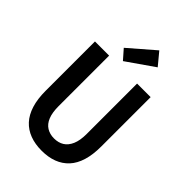

<svg xmlns="http://www.w3.org/2000/svg" viewBox="-256 -991 1112 1112"><g transform="rotate(45 300.0 -434.5)"><path d="M301 12Q247 12 204.5 -4Q162 -20 132.5 -52Q103 -84 87.5 -133.5Q72 -183 72 -250V-654H188V-241Q188 -188 201.5 -154.5Q215 -121 241 -105Q267 -89 301 -89Q337 -89 362.5 -105Q388 -121 402.5 -154.5Q417 -188 417 -241V-654H528V-250Q528 -183 513 -133.5Q498 -84 468.5 -52Q439 -20 397 -4Q355 12 301 12ZM267 -688 216 -746 372 -881 435 -805Z"/></g></svg>

Font: Source Code Pro SemiBold
Style: Regular
Weight: 600
Monospace: yes
Designer: Paul D. Hunt, Teo Tuominen
Foundry: Adobe Systems Incorporated
Version: Version 1.018;hotconv 1.0.116;makeotfexe 2.5.65601